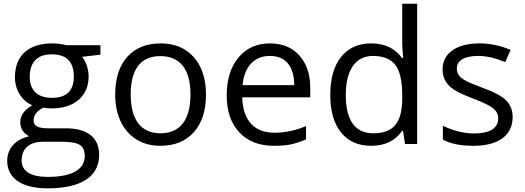

<svg xmlns="http://www.w3.org/2000/svg" viewBox="-20 -780 2843 1040"><path d="M338.9 -535.2C316.4 -541.5 291 -544.9 263.2 -544.9C134.3 -544.9 61 -479 61 -361.8C61 -326.7 69.8 -295.4 87.4 -268.1C104.5 -240.7 127 -221.2 154.8 -210C109.9 -182.6 89.8 -155.3 89.8 -116.2C89.8 -81.5 110.8 -54.2 138.2 -42C62.5 -24.9 19 25.9 19 90.8C19 186 97.7 240.2 237.8 240.2C419.9 240.2 517.1 176.8 517.1 58.1C517.1 -35.2 452.6 -85 336.9 -85H242.2C183.6 -85 162.1 -98.6 162.1 -127.9C162.1 -155.8 179.2 -178.7 213.9 -196.8C228 -194.3 242.7 -192.9 258.8 -192.9C321.3 -192.9 370.6 -208.5 406.2 -239.7C441.9 -271 460 -313 460 -365.2C460 -411.6 442.9 -449.2 424.8 -472.2L523.9 -483.9V-535.2ZM97.2 89.8C97.2 23.9 140.1 -12.2 213.9 -12.2H311C360.4 -12.2 394 -6.8 412.1 4.9C430.2 16.1 439 36.1 439 64.9C439 134.8 375 178.2 238.8 178.2C147.5 178.2 97.2 147.9 97.2 89.8ZM141.1 -363.8C141.1 -444.3 183.6 -485.8 259.8 -485.8C339.8 -485.8 379.9 -445.8 379.9 -365.2C379.9 -288.6 340.3 -250 261.2 -250C185.5 -250 141.1 -289.1 141.1 -363.8Z M1095.7 -268.1C1095.7 -353 1073.7 -420.4 1029.8 -470.2C985.4 -520 925.8 -544.9 851.1 -544.9C773.4 -544.9 712.9 -520.5 669.4 -472.2C626 -423.3 604 -355.5 604 -268.1C604 -211.9 614.3 -162.6 634.3 -120.6C674.8 -36.6 752 9.8 847.7 9.8C925.3 9.8 985.8 -14.6 1029.8 -64C1073.7 -112.8 1095.7 -180.7 1095.7 -268.1ZM688 -268.1C688 -406.2 742.7 -476.1 848.6 -476.1C956.1 -476.1 1011.7 -404.3 1011.7 -268.1C1011.7 -130.9 955.6 -58.1 849.6 -58.1C743.7 -58.1 688 -131.3 688 -268.1Z M1463.9 9.8C1500 9.8 1530.8 7.3 1556.6 2C1582 -3.9 1608.9 -12.7 1637.7 -24.9V-97.2C1581.5 -73.2 1524.4 -61 1466.8 -61C1357.4 -61 1295.4 -127.4 1292 -252.9H1660.6V-304.2C1660.6 -376.5 1641.1 -434.6 1602.1 -479C1563 -522.9 1509.8 -544.9 1442.9 -544.9C1371.1 -544.9 1314.5 -519.5 1272 -468.8C1229.5 -418 1208 -349.6 1208 -263.2C1208 -177.7 1231 -110.8 1276.9 -62.5C1322.3 -14.2 1384.8 9.8 1463.9 9.8ZM1441.9 -477.1C1526.4 -477.1 1573.7 -420.9 1573.7 -318.8H1293.9C1303.2 -418 1356 -477.1 1441.9 -477.1Z M2173.8 0H2239.7V-759.8H2158.7V-542L2160.6 -504.4L2164.1 -465.8H2157.7C2119.1 -518.6 2063.5 -544.9 1990.7 -544.9C1920.9 -544.9 1866.7 -520.5 1827.6 -471.7C1788.6 -422.9 1769 -354.5 1769 -266.1C1769 -177.7 1788.6 -109.9 1827.6 -62C1866.2 -14.2 1920.9 9.8 1990.7 9.8C2065.4 9.8 2121.1 -17.6 2158.7 -71.8H2163.1ZM2001 -58.1C1903.8 -58.1 1853 -128.4 1853 -265.1C1853 -399.9 1904.8 -477.1 2000 -477.1C2055.2 -477.1 2095.7 -460.9 2121.1 -428.7C2146 -396 2158.7 -341.8 2158.7 -266.1V-249C2158.7 -114.7 2111.8 -58.1 2001 -58.1Z M2756.8 -146C2756.8 -181.6 2745.6 -210.9 2723.6 -234.4C2701.2 -257.8 2658.2 -281.2 2594.7 -304.2C2548.3 -321.3 2517.1 -334.5 2501 -343.8C2468.3 -361.8 2454.6 -380.4 2454.6 -409.2C2454.6 -451.7 2494.1 -477.1 2570.8 -477.1C2614.3 -477.1 2663.1 -465.8 2716.8 -443.8L2745.6 -509.8C2690.4 -533.2 2634.3 -544.9 2576.7 -544.9C2514.6 -544.9 2466.3 -532.2 2430.7 -507.3C2395 -481.9 2377.4 -447.3 2377.4 -403.8C2377.4 -379.4 2382.8 -358.4 2393.1 -340.8C2403.3 -323.2 2418.9 -307.6 2439.9 -293.9C2460.9 -279.8 2496.1 -263.7 2545.9 -245.1C2598.1 -225.1 2633.8 -207.5 2651.9 -192.9C2669.9 -177.7 2678.7 -160.2 2678.7 -139.2C2678.7 -84 2631.3 -57.1 2546.9 -57.1C2492.2 -57.1 2430.2 -73.2 2378.9 -99.1V-23.9C2418.5 -1.5 2474.1 9.8 2544.9 9.8C2679.2 9.8 2756.8 -46.4 2756.8 -146Z"/></svg>

Font: Sahel
Style: Regular
Weight: 400
Foundry: Saber Rastikerdar (saber.rastikerdar@gmail.com)
Version: Version 3.4.0